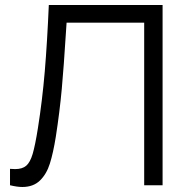

<svg xmlns="http://www.w3.org/2000/svg" viewBox="-20 -740 740 767"><path d="M20 -65.5Q35 -64.5 40.5 -64.5Q69 -64.5 84.8 -78Q100.5 -91.5 110.5 -125.2Q120.5 -159 131.5 -228.5Q149 -338.5 158.8 -454Q168.5 -569.5 175 -720H629.5V0H556V-649.5H246L243 -604.5Q235 -476 226.8 -385Q218.5 -294 203 -194Q192.5 -128.5 179.2 -86.5Q166 -44.5 139.5 -18.8Q113 7 69 7Q49 7 20 0Z"/></svg>

Font: CCSD_manrope
Style: Regular
Weight: 400
Designer: Mikhail Sharanda
Foundry: Mikhail Sharanda
Version: Version 4.503